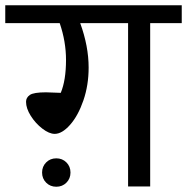

<svg xmlns="http://www.w3.org/2000/svg" viewBox="-40 -709 711 730"><path d="M651 -621H531V0H447V-621H265Q297 -533 297 -452Q297 -385 277 -327Q257 -269 226.5 -234.5Q196 -200 168 -200Q147 -200 121 -220Q95 -240 77 -268.5Q59 -297 59 -322Q59 -338 73.5 -348Q88 -358 135 -358Q145 -358 191 -356Q211 -404 211 -481Q211 -551 187 -621H-20V-689H651ZM120 -53Q120 -76 135.5 -91.5Q151 -107 174 -107Q197 -107 212.5 -91.5Q228 -76 228 -53Q228 -30 212.5 -14.5Q197 1 174 1Q151 1 135.5 -14.5Q120 -30 120 -53Z"/></svg>

Font: FiraGOUPP
Style: Medium
Weight: 400
Designer: bBox Type
Foundry: bBox Type GmbH
Version: Version 1.001